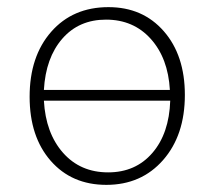

<svg xmlns="http://www.w3.org/2000/svg" viewBox="-20 -508 600 538"><path d="M278 10Q181 10 122 -57.5Q63 -125 63 -237Q63 -350 123.5 -419Q184 -488 284 -488Q380 -488 439 -420.5Q498 -353 498 -242Q498 -129 437 -59.5Q376 10 278 10ZM277 -453Q201 -453 154.5 -399.5Q108 -346 103 -256H456Q451 -345 402.5 -399Q354 -453 277 -453ZM283 -25Q360 -25 407 -79.5Q454 -134 457 -226H103Q108 -135 156.5 -80Q205 -25 283 -25Z"/></svg>

Font: Cantarell Light
Style: Regular
Weight: 300
Designer: Dave Crossland, Nikolaus Waxweiler, Florian Fecher, Jacques Le Bailly, Eben Sorkin, Alexei Vanyashin, Alexios Zavras, Em
Version: Version 0.303